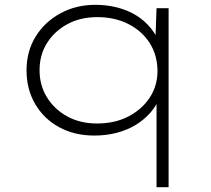

<svg xmlns="http://www.w3.org/2000/svg" viewBox="-20 -554 873 796"><path d="M629 222V-140L644 -155Q630 -117 603.5 -87Q577 -57 542.5 -36Q508 -15 464.5 -3.5Q421 8 371 8Q289 8 225.5 -26.5Q162 -61 126 -122.5Q90 -184 90 -262Q90 -341 127.5 -402Q165 -463 230 -498.5Q295 -534 375 -534Q425 -534 468 -522.5Q511 -511 545 -490Q579 -469 604.5 -438Q630 -407 645 -368L624 -380L629 -520H679V222ZM382 -42Q456 -42 512 -71Q568 -100 600.5 -149Q633 -198 633 -261Q632 -327 600 -376.5Q568 -426 512 -454.5Q456 -483 383 -483Q314 -483 260.5 -454.5Q207 -426 175.5 -376.5Q144 -327 144 -263Q144 -200 175 -150Q206 -100 259.5 -71Q313 -42 382 -42Z"/></svg>

Font: Lexend Mega ExtraLight
Style: Regular
Weight: 250
Version: Version 1.007